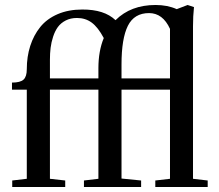

<svg xmlns="http://www.w3.org/2000/svg" viewBox="-20 -746 873 766"><path d="M28.8 0V-25.9L86.9 -32.7V-388.2H27.8V-416.5Q61 -416.5 74 -428.5Q86.9 -440.4 86.9 -469.7Q86.9 -520 100.6 -562.7Q114.3 -605.5 140.6 -638.2Q167 -670.9 210 -689.5Q252.9 -708 308.1 -708Q396 -708.5 440.9 -665.5Q501.5 -726.1 600.6 -726.1Q648.4 -726.1 685.1 -709.5L728.5 -726.1L753.9 -717.8Q750 -681.6 750 -641.1V-32.7L808.6 -25.9V0H599.6V-25.9L658.2 -32.7V-388.2H464.8V-33.7L543 -25.9V0H314.9V-25.9L372.6 -32.7V-388.2H179.2V-32.7L240.2 -25.9V0ZM464.8 -488.8V-433.1H658.2V-630.9Q629.4 -693.8 574.7 -693.8Q515.6 -693.8 490.2 -643.1Q464.8 -592.3 464.8 -488.8ZM179.2 -508.3V-433.1H372.6V-474.1Q372.6 -542.5 394 -594.2Q371.1 -637.2 345.9 -655.8Q320.8 -674.3 287.1 -674.3Q261.7 -674.3 242.2 -664.3Q222.7 -654.3 210.9 -638.2Q199.2 -622.1 191.9 -599.6Q184.6 -577.1 181.9 -555.2Q179.2 -533.2 179.2 -508.3Z"/></svg>

Font: Elstob Medium
Style: Regular
Weight: 500
Designer: Peter S. Baker
Version: Version 1.015